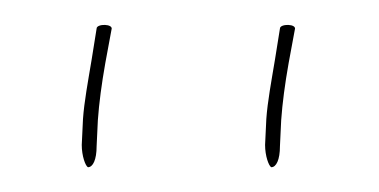

<svg xmlns="http://www.w3.org/2000/svg" viewBox="-20 -599 306 155"><path d="M46 -482C46 -473 49 -465 51 -464C55 -464 58 -470 58 -481L59 -502C60 -516 62 -531 65 -548L70 -575C72 -580 58 -580 58 -576L54 -551C51 -533 48 -517 47 -503ZM194 -482C194 -473 197 -465 199 -464C203 -464 206 -470 206 -481L207 -502C208 -516 210 -531 213 -548L218 -575C220 -580 206 -580 206 -576L202 -551C199 -533 196 -517 195 -503Z"/></svg>

Font: Stray Cat
Style: Hl
Weight: 100
Version: Version 1.0